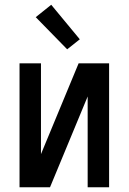

<svg xmlns="http://www.w3.org/2000/svg" viewBox="-20 -786 540 806"><path d="M62 0V-520H152V-139L310 -520H438V0H348V-381L190 0ZM262 -579 130 -714 195 -766 315 -621Z"/></svg>

Font: Iosevka Bendy Medium
Style: Regular
Weight: 500
Monospace: yes
Designer: Belleve Invis
Foundry: Belleve Invis
Version: Version 30.1.2